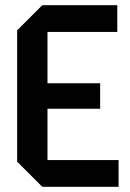

<svg xmlns="http://www.w3.org/2000/svg" viewBox="-20 -720 502 740"><path d="M46 -97V-603L143 -700H432V-597H163V-103H437V0H143ZM85 -301V-399H366V-301Z"/></svg>

Font: Tektur SemiCondensed Medium
Style: Regular
Weight: 500
Width: 4
Designer: Adam Jagosz
Foundry: Adam Jagosz
Version: Version 1.005;gftools[0.9.30]